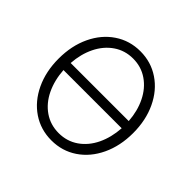

<svg xmlns="http://www.w3.org/2000/svg" viewBox="-141 -681 836 836"><g transform="rotate(45 276.5 -263.5)"><path d="M46.9 -263.7Q46.9 -342.8 76.4 -405.3Q106 -467.8 158.2 -502.9Q210.4 -538.1 276.4 -538.1Q342.3 -538.1 394.5 -502.9Q446.8 -467.8 476.3 -405.3Q505.9 -342.8 505.9 -263.7Q505.9 -184.6 476.3 -122.1Q446.8 -59.6 394.5 -24.4Q342.3 10.7 276.4 10.7Q210.4 10.7 158.2 -24.4Q106 -59.6 76.4 -122.1Q46.9 -184.6 46.9 -263.7ZM455.6 -243.2H97.2Q101.1 -183.6 123.8 -136.2Q146.5 -88.9 186 -61.5Q225.6 -34.2 276.4 -34.2Q327.1 -34.2 366.7 -61.5Q406.2 -88.9 429 -136.2Q451.7 -183.6 455.6 -243.2ZM455.1 -287.1Q451.2 -345.2 428.2 -392.1Q405.3 -439 366 -466.1Q326.7 -493.2 276.4 -493.2Q226.1 -493.2 186.8 -466.1Q147.5 -439 124.5 -392.1Q101.6 -345.2 97.7 -287.1Z"/></g></svg>

Font: Pretendard JP ExtraLight
Style: Regular
Weight: 200
Designer: Base glyphs from Inter by Rasmus Andersson; Hangeul glyphs from Noto Sans CJK(Source Han Sans) by Jang Soo-young and Kan
Foundry: Kil Hyung-jin
Version: Version 1.309